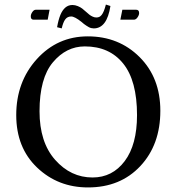

<svg xmlns="http://www.w3.org/2000/svg" viewBox="-20 -819 781 849"><path d="M521 -775.9H582Q595.2 -775.9 595.2 -761.2Q595.2 -752.4 588.1 -742.2Q581.1 -731.9 571.8 -731.9H512.2ZM190.9 -731.9H128.9Q115.7 -731.9 116.2 -747.1Q116.2 -755.9 123 -765.9Q129.9 -775.9 138.2 -775.9H199.2ZM405.8 -741.7Q413.1 -741.7 418.7 -744.1Q424.3 -746.6 429.4 -752.9Q434.6 -759.3 439.2 -770.5Q443.8 -781.7 448.2 -798.8L468.3 -792.5Q453.1 -693.4 394.5 -693.4Q389.2 -693.4 383.3 -694.8Q377.4 -696.3 372.6 -699Q367.7 -701.7 361.8 -705.6Q356 -709.5 351.1 -713.1Q346.2 -716.8 340.3 -722.2Q309.6 -746.6 294.4 -746.1Q278.3 -746.1 268.8 -733.6Q259.3 -721.2 252.9 -693.4L232.4 -698.7Q238.3 -731.9 247.1 -753.2Q255.9 -774.4 269 -785.6Q282.2 -796.9 300.3 -796.9Q312 -796.9 324 -792Q335.9 -787.1 343.5 -781.2Q351.1 -775.4 361.3 -766.1Q369.1 -758.8 375.5 -753.9Q381.8 -749 389.9 -745.4Q397.9 -741.7 405.8 -741.7ZM355 -613.8Q272.9 -613.8 213.9 -543.5Q154.8 -473.1 154.8 -327.1Q154.8 -189.9 223.9 -112.1Q293 -34.2 389.2 -34.2Q477.1 -34.2 531.5 -106.7Q585.9 -179.2 585.9 -310.1Q585.9 -461.9 524.9 -537.8Q463.9 -613.8 355 -613.8ZM689 -329.1Q689 -179.2 600.6 -84.7Q512.2 9.8 369.1 9.8Q236.3 9.8 144 -78.1Q51.8 -166 51.8 -310.1Q51.8 -457 142.8 -557.6Q233.9 -658.2 368.2 -658.2Q505.4 -658.2 597.2 -566.7Q689 -475.1 689 -329.1Z"/></svg>

Font: Biolilbert
Style: Regular
Weight: 400
Designer: Philipp H. Poll
Foundry: Philipp H. Poll
Version: Version 1.1.0